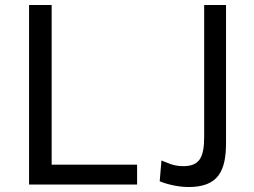

<svg xmlns="http://www.w3.org/2000/svg" viewBox="-20 -743 1023 773"><path d="M97 -723V0H532V-80H188V-723ZM890 -168V-723H802V-193C802 -107 782 -74 717 -74C675 -74 650 -90 630 -97L623 -13C637 -7 687 10 739 10C859 10 890 -55 890 -168Z"/></svg>

Font: United Sans
Style: Regular
Weight: 400
Designer: Pablo Impallari, Rodrigo Fuenzalida (Modified by Dan O. Williams)
Version: Version 1.000;PS 001.000;hotconv 1.0.88;makeotf.lib2.5.64775